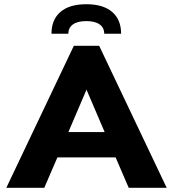

<svg xmlns="http://www.w3.org/2000/svg" viewBox="-20 -890 820 910"><path d="M590 0 528 -144H252L190 0H10L330 -673H450L770 0ZM476 -264 390 -465 304 -264ZM389 -790Q348 -790 326 -774.5Q304 -759 304 -730H224Q224 -797 266.5 -833.5Q309 -870 389 -870Q469 -870 511.5 -833.5Q554 -797 554 -730H474Q474 -759 452 -774.5Q430 -790 389 -790Z"/></svg>

Font: Madhuban Bold
Style: Regular
Weight: 700
Designer: jaikishan Patel
Foundry: MagicType
Version: Version 1.000